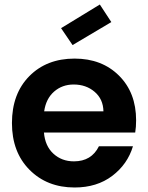

<svg xmlns="http://www.w3.org/2000/svg" viewBox="-20 -823 657 852"><path d="M307 -448Q256 -448 220 -416.5Q184 -385 176 -329H439Q438 -383 400 -415.5Q362 -448 307 -448ZM570 -174Q546 -94 478 -42.5Q410 9 311 9Q189 9 111 -69.5Q33 -148 33 -277Q33 -407 110 -485Q187 -563 311 -563Q432 -563 508 -487.5Q584 -412 584 -289Q584 -259 580 -235H175Q180 -175 217 -141Q254 -107 308 -107Q386 -107 419 -174ZM423 -803 474 -725 302 -623 251 -698Z"/></svg>

Font: SVN-Poppins SemiBold
Style: Regular
Weight: 600
Designer: Ninad Kale (Devanagari), Jonny Pinhorn (Latin)
Foundry: Indian Type Foundry
Version: Version 3.002 2017